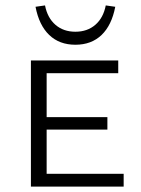

<svg xmlns="http://www.w3.org/2000/svg" viewBox="-20 -688 520 708"><path d="M111 -663 146 -668Q155 -622 184.5 -596.5Q214 -571 258 -571Q302 -571 331.5 -596.5Q361 -622 370 -668L405 -663Q392 -595 354.5 -559Q317 -523 258 -523Q199 -523 161.5 -559Q124 -595 111 -663ZM152 -47H436V0H94V-465H416V-418H152V-256H376V-210H152Z"/></svg>

Font: EauTestSC Semilight
Style: Regular
Weight: 300
Designer: Christian Thalmann (Catharsis Fonts)
Version: Version 0.001;PS 000.001;hotconv 1.0.88;makeotf.lib2.5.64775